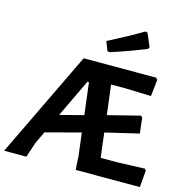

<svg xmlns="http://www.w3.org/2000/svg" viewBox="-143 -1007 1090 1125"><g transform="rotate(15 402.0 -444.5)"><path d="M601 -889 614 -886 648 -807 643 -795Q525 -748 428 -717L415 -721L394 -776Q519 -840 601 -889ZM703 -406 713 -398 724 -303 521 -255 539 -106H641L806 -112L814 -101L805 0H416L411 -84L394 -221L182 -165L147 -91L117 0H-18L292 -644H732L741 -633L730 -532L575 -537H487L509 -357ZM349 -517 239 -286 382 -323 358 -517Z"/></g></svg>

Font: Alegreya Sans SC
Style: Bold
Weight: 700
Designer: Juan Pablo del Peral
Foundry: Huerta Tipografica
Version: Version 2.007